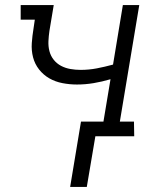

<svg xmlns="http://www.w3.org/2000/svg" viewBox="-20 -540 640 761"><path d="M258 201 301 -58H390L418 -226Q384 -216 351 -210.5Q318 -205 285 -205Q256 -205 227.5 -210.5Q199 -216 175.5 -229.5Q152 -243 135 -264.5Q118 -286 111 -313Q104 -340 106 -369Q108 -398 113 -428L118 -462H62V-520H193L176 -418Q173 -398 172 -377Q171 -356 176 -337Q181 -318 193 -303Q205 -288 222 -279Q239 -270 259 -266.5Q279 -263 300 -263Q332 -263 363.5 -269Q395 -275 428 -284L467 -520H532L455 -58H511L512 0H358L324 201Z"/></svg>

Font: Iosevka Etoile Light
Style: Italic
Weight: 300
Italic angle: -9°
Designer: Belleve Invis
Foundry: Belleve Invis
Version: Version 22.1.2; ttfautohint (v1.8.4)